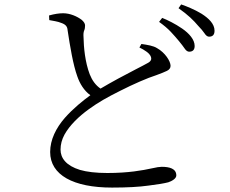

<svg xmlns="http://www.w3.org/2000/svg" viewBox="-20 -810 1040 869"><path d="M611 -595 620 -611C647 -607 674 -603 691 -592C727 -572 752 -533 752 -512C752 -502 746 -494 735 -489C724 -484 708 -477 688 -470C647 -457 583 -429 524 -399C464 -369 425 -347 381 -315C337 -283 296 -244 272 -201C260 -179 254 -156 254 -133C254 -94 280 -60 342 -41C373 -32 414 -27 466 -27C561 -27 626 -39 667 -48C688 -53 703 -55 712 -55C747 -55 778 -47 778 -16C778 -3 762 8 742 15C723 20 693 25 652 30C610 36 555 39 487 39C312 39 207 -18 207 -122C207 -178 234 -231 273 -276C312 -320 356 -355 389 -379C360 -400 341 -432 330 -464C311 -516 297 -600 286 -673C285 -689 278 -699 258 -706C242 -713 218 -716 203 -719L202 -740C227 -747 248 -750 266 -750C297 -750 329 -736 350 -720C360 -711 365 -703 365 -695C365 -686 364 -679 361 -672C358 -665 357 -655 358 -643C359 -595 365 -529 386 -474C397 -446 413 -424 435 -409C484 -438 545 -471 594 -496C619 -509 637 -518 649 -525C678 -540 661 -564 642 -577C632 -584 622 -590 611 -595ZM700 -711 714 -729C737 -720 772 -703 804 -681C836 -659 861 -631 861 -602C861 -585 853 -576 836 -576C829 -576 822 -581 816 -590C803 -609 781 -636 753 -666C739 -681 721 -696 700 -711ZM788 -773 800 -790C823 -782 859 -768 892 -748C925 -727 951 -702 951 -671C951 -653 943 -644 926 -644C919 -644 912 -649 905 -660C898 -670 889 -681 878 -692C855 -719 833 -741 788 -773Z"/></svg>

Font: CJK Symbols
Style: Regular
Weight: 400
Designer: Ryoko NISHIZUKA 西塚涼子 (kana & ideographs); Frank Grießhammer (serif-style Latin); Paul D. Hunt (sans serif–style Latin); 
Foundry: Unicode
Version: Version 2.000;hotconv 1.1.0;makeotfexe 2.6.0